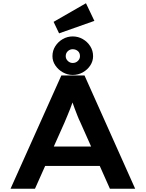

<svg xmlns="http://www.w3.org/2000/svg" viewBox="-20 -1166 900 1186"><path d="M45 0 359 -700H502L815 0H659L476 -411Q467 -429 458.5 -451Q450 -473 441.5 -495Q433 -517 425.5 -539.5Q418 -562 412 -581H444Q437 -559 429.5 -537.5Q422 -516 413.5 -494Q405 -472 396 -451Q387 -430 378 -408L196 0ZM189 -141 239 -261H615L649 -141ZM429 -703Q397 -703 368.5 -719Q340 -735 322 -761.5Q304 -788 304 -819Q304 -853 321.5 -880.5Q339 -908 367.5 -924.5Q396 -941 429 -941Q463 -941 491.5 -924.5Q520 -908 537.5 -880.5Q555 -853 555 -819Q555 -788 537.5 -761.5Q520 -735 491.5 -719Q463 -703 429 -703ZM429 -777Q448 -777 461 -789.5Q474 -802 474 -819Q474 -840 460.5 -851Q447 -862 429 -862Q412 -862 399 -850Q386 -838 386 -819Q386 -802 399 -789.5Q412 -777 429 -777ZM345 -960 311 -1031 511 -1146 563 -1037Z"/></svg>

Font: Lexend Giga SemiBold
Style: Regular
Weight: 600
Designer: Bonnie Shaver-Troup, Thomas Jockin
Foundry: Lexend
Version: Version 1.007